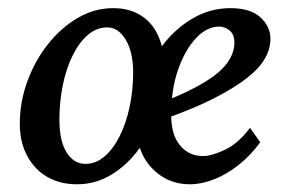

<svg xmlns="http://www.w3.org/2000/svg" viewBox="-20 -451 706 478"><path d="M171.9 7.8Q129.9 7.8 98.1 -10.3Q66.4 -28.3 47.9 -62.5Q29.3 -96.7 29.3 -142.6Q29.3 -197.3 48.3 -249Q67.4 -300.8 99.6 -341.3Q131.8 -381.8 173.3 -406.2Q214.8 -430.7 261.7 -430.7Q302.7 -430.7 331.5 -412.1Q360.4 -393.6 375 -359.4Q389.6 -325.2 389.6 -279.3Q389.6 -224.6 373 -173.3Q356.4 -122.1 326.7 -81.1Q296.9 -40 257.3 -16.1Q217.8 7.8 171.9 7.8ZM192.4 -43Q218.8 -43 240.2 -61.5Q261.7 -80.1 277.8 -111.8Q293.9 -143.6 302.7 -185.1Q311.5 -226.6 311.5 -270.5Q311.5 -321.3 293 -352.1Q274.4 -382.8 247.1 -382.8Q219.7 -382.8 197.8 -363.3Q175.8 -343.8 160.2 -311.5Q144.5 -279.3 136.2 -238.3Q127.9 -197.3 127.9 -153.3Q127.9 -99.6 146 -71.3Q164.1 -43 192.4 -43ZM452.1 7.8Q396.5 7.8 357.9 -32.7Q319.3 -73.2 319.3 -142.6Q319.3 -197.3 337.4 -249Q355.5 -300.8 387.2 -341.3Q418.9 -381.8 461.4 -406.2Q503.9 -430.7 553.7 -430.7Q603.5 -430.7 628.4 -407.7Q653.3 -384.8 653.3 -354.5Q653.3 -329.1 639.2 -304.7Q625 -280.3 594.2 -256.3Q563.5 -232.4 514.2 -207Q464.8 -181.6 393.6 -156.2V-200.2Q452.1 -223.6 489.7 -246.6Q527.3 -269.5 545.4 -293.9Q563.5 -318.4 563.5 -345.7Q563.5 -365.2 551.8 -375Q540 -384.8 525.4 -384.8Q495.1 -384.8 468.3 -356.4Q441.4 -328.1 423.8 -278.8Q406.2 -229.5 406.2 -165Q406.2 -115.2 428.2 -88.9Q450.2 -62.5 485.4 -62.5Q506.8 -62.5 540 -78.1Q573.2 -93.8 602.5 -132.8L627.9 -96.7Q603.5 -63.5 573.7 -40Q543.9 -16.6 512.7 -4.4Q481.4 7.8 452.1 7.8Z"/></svg>

Font: Crimson Pro ExtraLight Medium
Style: Italic
Weight: 500
Italic angle: -12°
Version: Version 1.002